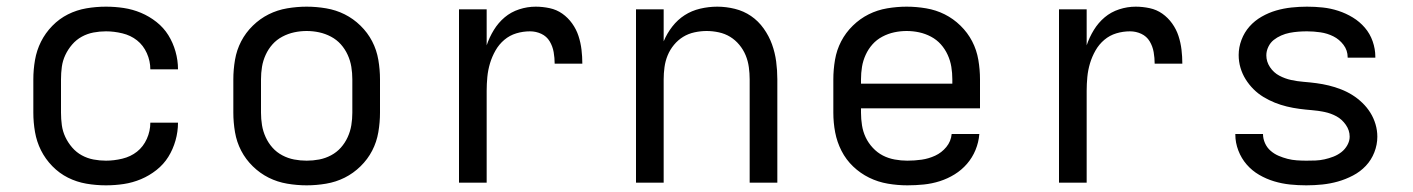

<svg xmlns="http://www.w3.org/2000/svg" viewBox="-20 -548 4240 576"><path d="M298 8Q268 8 239 3Q210 -2 184 -15Q158 -28 137 -49.5Q116 -71 103 -97Q90 -123 85 -152Q80 -181 80 -210V-310Q80 -339 85 -368Q90 -397 103 -423Q116 -449 137 -470.5Q158 -492 184 -505Q210 -518 239 -523Q268 -528 298 -528Q325 -528 351.5 -524Q378 -520 403 -509.5Q428 -499 449.5 -482Q471 -465 485 -442.5Q499 -420 506.5 -393.5Q514 -367 514 -340H431Q431 -365 420.5 -388.5Q410 -412 391 -427Q372 -442 347 -448Q322 -454 298 -454Q279 -454 260.5 -450.5Q242 -447 225.5 -438Q209 -429 196.5 -414.5Q184 -400 176 -383Q168 -366 165.5 -347.5Q163 -329 163 -310V-210Q163 -191 165.5 -172.5Q168 -154 176 -137Q184 -120 196.5 -105.5Q209 -91 225.5 -82Q242 -73 260.5 -69.5Q279 -66 298 -66Q322 -66 347 -72Q372 -78 391 -93Q410 -108 420.5 -131.5Q431 -155 431 -180H514Q514 -153 506.5 -126.5Q499 -100 485 -77.5Q471 -55 449.5 -38Q428 -21 403 -10.5Q378 0 351.5 4Q325 8 298 8Z M900 8Q871 8 841.5 3Q812 -2 786 -15Q760 -28 738.5 -49Q717 -70 703.5 -96Q690 -122 685 -151.5Q680 -181 680 -210V-310Q680 -339 685 -368.5Q690 -398 703.5 -424Q717 -450 738.5 -471Q760 -492 786 -505Q812 -518 841.5 -523Q871 -528 900 -528Q929 -528 958.5 -523Q988 -518 1014 -505Q1040 -492 1061.5 -471Q1083 -450 1096.5 -424Q1110 -398 1115 -368.5Q1120 -339 1120 -310V-210Q1120 -181 1115 -151.5Q1110 -122 1096.5 -96Q1083 -70 1061.5 -49Q1040 -28 1014 -15Q988 -2 958.5 3Q929 8 900 8ZM900 -66Q919 -66 937.5 -69.5Q956 -73 973 -82Q990 -91 1002.5 -105Q1015 -119 1023 -136.5Q1031 -154 1034 -172.5Q1037 -191 1037 -210V-310Q1037 -329 1034 -347.5Q1031 -366 1023 -383.5Q1015 -401 1002.5 -415Q990 -429 973 -438Q956 -447 937.5 -451Q919 -455 900 -455Q881 -455 862.5 -451Q844 -447 827 -438Q810 -429 797.5 -415Q785 -401 777 -383.5Q769 -366 766 -347.5Q763 -329 763 -310V-210Q763 -191 766 -172.5Q769 -154 777 -136.5Q785 -119 797.5 -105Q810 -91 827 -82Q844 -73 862.5 -69.5Q881 -66 900 -66Z M1357 0V-520H1440V-412Q1448 -436 1461.5 -458Q1475 -480 1494 -496Q1513 -512 1537.5 -520Q1562 -528 1587 -528Q1608 -528 1629 -523.5Q1650 -519 1667 -507Q1684 -495 1696.5 -477.5Q1709 -460 1715.5 -440Q1722 -420 1724.5 -399Q1727 -378 1727 -357H1644Q1644 -374 1641 -391.5Q1638 -409 1629 -424Q1620 -439 1604 -446.5Q1588 -454 1570 -454Q1549 -454 1529 -448Q1509 -442 1493 -428.5Q1477 -415 1466.5 -396.5Q1456 -378 1450 -358Q1444 -338 1442 -317Q1440 -296 1440 -276V0Z M1888 0V-520H1971V-424Q1981 -448 1997 -468.5Q2013 -489 2034 -502.5Q2055 -516 2080.5 -522Q2106 -528 2132 -528Q2158 -528 2184.5 -521.5Q2211 -515 2233 -500Q2255 -485 2271 -462.5Q2287 -440 2296 -415Q2305 -390 2308.5 -363.5Q2312 -337 2312 -310V0H2229V-310Q2229 -328 2226.5 -346.5Q2224 -365 2217 -382Q2210 -399 2198 -413.5Q2186 -428 2170.5 -437.5Q2155 -447 2136.5 -451Q2118 -455 2100 -455Q2082 -455 2063.5 -451Q2045 -447 2029.5 -437.5Q2014 -428 2002 -413.5Q1990 -399 1983 -382Q1976 -365 1973.5 -346.5Q1971 -328 1971 -310V0Z M2702 8Q2673 8 2643.5 3Q2614 -2 2587.5 -15Q2561 -28 2539.5 -48.5Q2518 -69 2504.5 -95.5Q2491 -122 2485.5 -151Q2480 -180 2480 -210V-310Q2480 -339 2485 -368.5Q2490 -398 2503.5 -424Q2517 -450 2538.5 -471Q2560 -492 2586 -505Q2612 -518 2641.5 -523Q2671 -528 2700 -528Q2729 -528 2758.5 -523Q2788 -518 2814 -505Q2840 -492 2861.5 -471Q2883 -450 2896.5 -424Q2910 -398 2915 -368.5Q2920 -339 2920 -310V-223H2563V-210Q2563 -191 2566 -172Q2569 -153 2577 -136Q2585 -119 2598.5 -104.5Q2612 -90 2628.5 -81.5Q2645 -73 2664 -69.5Q2683 -66 2702 -66Q2724 -66 2745 -69Q2766 -72 2785.5 -81Q2805 -90 2819 -107Q2833 -124 2835 -146H2918Q2916 -121 2906.5 -98Q2897 -75 2881 -56.5Q2865 -38 2844 -25Q2823 -12 2799.5 -4.5Q2776 3 2751.5 5.5Q2727 8 2702 8ZM2563 -297H2837V-310Q2837 -329 2834 -347.5Q2831 -366 2823 -383.5Q2815 -401 2802.5 -415Q2790 -429 2773 -438Q2756 -447 2737.5 -451Q2719 -455 2700 -455Q2681 -455 2662.5 -451Q2644 -447 2627 -438Q2610 -429 2597.5 -415Q2585 -401 2577 -383.5Q2569 -366 2566 -347.5Q2563 -329 2563 -310Z M3157 0V-520H3240V-412Q3248 -436 3261.5 -458Q3275 -480 3294 -496Q3313 -512 3337.5 -520Q3362 -528 3387 -528Q3408 -528 3429 -523.5Q3450 -519 3467 -507Q3484 -495 3496.5 -477.5Q3509 -460 3515.5 -440Q3522 -420 3524.5 -399Q3527 -378 3527 -357H3444Q3444 -374 3441 -391.5Q3438 -409 3429 -424Q3420 -439 3404 -446.5Q3388 -454 3370 -454Q3349 -454 3329 -448Q3309 -442 3293 -428.5Q3277 -415 3266.5 -396.5Q3256 -378 3250 -358Q3244 -338 3242 -317Q3240 -296 3240 -276V0Z M3899 8Q3874 8 3850 5.5Q3826 3 3802.5 -4Q3779 -11 3757.5 -23.5Q3736 -36 3720 -54.5Q3704 -73 3695 -96.5Q3686 -120 3686 -144V-146H3769Q3769 -132 3775 -118.5Q3781 -105 3792 -95.5Q3803 -86 3816 -80.5Q3829 -75 3842.5 -71.5Q3856 -68 3870.5 -67Q3885 -66 3899 -66Q3913 -66 3926.5 -66.5Q3940 -67 3953.5 -70Q3967 -73 3980 -78Q3993 -83 4004 -91.5Q4015 -100 4022 -112.5Q4029 -125 4029 -138Q4029 -157 4017.5 -173.5Q4006 -190 3989.5 -199Q3973 -208 3954 -212Q3935 -216 3916 -217.5Q3897 -219 3878 -221.5Q3859 -224 3840.5 -228.5Q3822 -233 3804.5 -240Q3787 -247 3770.5 -257Q3754 -267 3740.5 -280.5Q3727 -294 3717 -310Q3707 -326 3701.5 -344.5Q3696 -363 3696 -383Q3696 -406 3704.5 -428.5Q3713 -451 3728.5 -468.5Q3744 -486 3765 -498Q3786 -510 3808.5 -516.5Q3831 -523 3854.5 -525.5Q3878 -528 3901 -528Q3925 -528 3948.5 -525.5Q3972 -523 3995 -515.5Q4018 -508 4038.5 -495.5Q4059 -483 4074.5 -465Q4090 -447 4098 -424Q4106 -401 4106 -378V-375H4023V-376Q4023 -397 4010.5 -413.5Q3998 -430 3980 -439Q3962 -448 3941.5 -451Q3921 -454 3901 -454Q3888 -454 3875 -453Q3862 -452 3849 -449.5Q3836 -447 3823.5 -441.5Q3811 -436 3801 -428Q3791 -420 3785 -407.5Q3779 -395 3779 -382Q3779 -363 3790 -346.5Q3801 -330 3818 -321Q3835 -312 3853.5 -308Q3872 -304 3891 -302.5Q3910 -301 3929 -298.5Q3948 -296 3966.5 -291.5Q3985 -287 4003 -280Q4021 -273 4037 -263Q4053 -253 4067 -239.5Q4081 -226 4091 -210Q4101 -194 4106.5 -175.5Q4112 -157 4112 -138Q4112 -114 4103 -91Q4094 -68 4077.5 -50.5Q4061 -33 4039 -21.5Q4017 -10 3994 -3.5Q3971 3 3947 5.5Q3923 8 3899 8Z"/></svg>

Font: Iosevka Fixed Extended
Style: Regular
Weight: 400
Width: 7
Monospace: yes
Designer: Belleve Invis
Foundry: Belleve Invis
Version: Version 24.1.1; ttfautohint (v1.8.4)